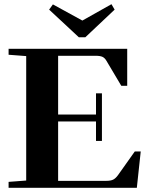

<svg xmlns="http://www.w3.org/2000/svg" viewBox="-20 -896 702 916"><path d="M356 -718.3 214.4 -850.1 232.4 -875 373 -797.9 511.7 -876 526.9 -850.1 387.2 -718.3ZM21 0V-28.3L105 -34.7V-628.4L21 -634.8V-663.1H586.9V-486.8H558.6L487.8 -606Q480 -619.6 468.8 -624.8Q457.5 -629.9 436 -629.9H257.3V-349.6H438V-450.7H466.3V-223.6H438V-316.4H257.3V-33.2H486.3Q508.3 -33.2 520 -39.1Q531.7 -44.9 543 -60.5L623 -173.3H651.4L632.8 0Z"/></svg>

Font: Elstob
Style: Bold
Weight: 700
Designer: Peter S. Baker
Version: Version 1.015